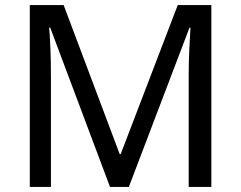

<svg xmlns="http://www.w3.org/2000/svg" viewBox="-20 -734 947 754"><path d="M412 0 177 -626H173Q176 -595 178 -542.5Q180 -490 180 -433V0H97V-714H230L450 -129H454L678 -714H810V0H721V-439Q721 -491 723.5 -542Q726 -593 728 -625H724L486 0Z"/></svg>

Font: Noto Sans Hebrew Droid
Style: Regular
Weight: 400
Designer: Monotype Design Team
Foundry: Monotype Imaging Inc.
Version: Version 1.100